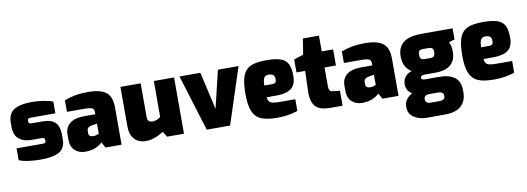

<svg xmlns="http://www.w3.org/2000/svg" viewBox="-68 -1126 4973 1812"><g transform="rotate(-10 2418.5 -220.0)"><path d="M38 -25V-138H288Q306 -138 312 -142.5Q318 -147 318 -158V-171Q318 -182 310.5 -187Q303 -192 281 -192H191Q117 -192 71.5 -229Q26 -266 26 -347V-380Q26 -435 46.5 -470.5Q67 -506 118.5 -525Q170 -544 260 -544Q312 -544 369.5 -534.5Q427 -525 456 -513V-400H219Q204 -400 197 -395.5Q190 -391 190 -380V-367Q190 -355 198.5 -350.5Q207 -346 230 -346H323Q407 -346 444.5 -308Q482 -270 482 -198V-143Q482 -63 425 -28.5Q368 6 247 6Q185 6 129.5 -1.5Q74 -9 38 -25Z M534 -131V-186Q534 -249 580 -287.5Q626 -326 718 -326H826V-343Q826 -365 819 -375.5Q812 -386 790.5 -390.5Q769 -395 723 -395H566V-506Q613 -524 668 -534.5Q723 -545 796 -545Q907 -545 963.5 -504.5Q1020 -464 1020 -357V0H866L836 -54Q812 -30 771 -12Q730 6 673 6Q610 6 572 -31Q534 -68 534 -131ZM826 -139V-236L785 -230Q756 -226 742 -215Q728 -204 728 -183V-163Q728 -143 740 -134.5Q752 -126 775 -126Q787 -126 802.5 -130.5Q818 -135 826 -139Z M1104 -156V-539H1298V-217Q1298 -188 1311.5 -176.5Q1325 -165 1351 -165Q1367 -165 1390 -174Q1413 -183 1424 -196V-539H1618V0H1456L1424 -52Q1332 6 1254 6Q1184 6 1144 -38Q1104 -82 1104 -156Z M1670 -539H1870L1952 -179L2038 -539H2236L2060 0H1836Z M2254 -268Q2254 -380 2276.5 -440Q2299 -500 2351.5 -524Q2404 -548 2500 -548Q2589 -548 2637.5 -531.5Q2686 -515 2707.5 -474.5Q2729 -434 2729 -357Q2729 -273 2681 -238Q2633 -203 2542 -203H2446Q2449 -177 2458.5 -163.5Q2468 -150 2491.5 -144Q2515 -138 2562 -138H2709V-25Q2663 -11 2616.5 -3Q2570 5 2509 5Q2413 5 2358.5 -18.5Q2304 -42 2279 -101Q2254 -160 2254 -268ZM2521 -316Q2541 -316 2550 -325Q2559 -334 2559 -356Q2559 -385 2545 -397.5Q2531 -410 2500 -410Q2470 -410 2457 -390Q2444 -370 2444 -316Z M2841 -203 2847 -385H2764V-509L2855 -539L2879 -690H3033V-539H3142V-385H3033V-204Q3033 -178 3041.5 -165.5Q3050 -153 3069 -151L3138 -144V0H3026Q2955 0 2914.5 -19Q2874 -38 2856 -82Q2838 -126 2841 -203Z M3188 -131V-186Q3188 -249 3234 -287.5Q3280 -326 3372 -326H3480V-343Q3480 -365 3473 -375.5Q3466 -386 3444.5 -390.5Q3423 -395 3377 -395H3220V-506Q3267 -524 3322 -534.5Q3377 -545 3450 -545Q3561 -545 3617.5 -504.5Q3674 -464 3674 -357V0H3520L3490 -54Q3466 -30 3425 -12Q3384 6 3327 6Q3264 6 3226 -31Q3188 -68 3188 -131ZM3480 -139V-236L3439 -230Q3410 -226 3396 -215Q3382 -204 3382 -183V-163Q3382 -143 3394 -134.5Q3406 -126 3429 -126Q3441 -126 3456.5 -130.5Q3472 -135 3480 -139Z M4287 -433 4230 -415Q4251 -384 4251 -320Q4251 -242 4203 -198.5Q4155 -155 4054 -155H3952Q3934 -155 3923 -149Q3912 -143 3912 -131Q3912 -110 3952 -110H4082Q4179 -110 4231 -70.5Q4283 -31 4283 61V70Q4283 156 4231 203Q4179 250 4073 250H3904Q3828 250 3778 216Q3728 182 3728 123V112Q3728 75 3748.5 46Q3769 17 3805 -1Q3750 -36 3750 -97Q3750 -138 3773.5 -168Q3797 -198 3837 -208Q3758 -259 3758 -361Q3758 -450 3814 -494.5Q3870 -539 3993 -539H4287ZM4077 -348Q4077 -374 4067 -384.5Q4057 -395 4032 -395H3977Q3952 -395 3942 -384.5Q3932 -374 3932 -348Q3932 -322 3942 -310.5Q3952 -299 3977 -299H4032Q4057 -299 4067 -310.5Q4077 -322 4077 -348ZM3961 34Q3936 34 3924 44.5Q3912 55 3912 72V77Q3912 94 3924 105Q3936 116 3961 116H4049Q4071 116 4085 107Q4099 98 4099 81V69Q4099 52 4085 43Q4071 34 4049 34Z M4332 -268Q4332 -380 4354.5 -440Q4377 -500 4429.5 -524Q4482 -548 4578 -548Q4667 -548 4715.5 -531.5Q4764 -515 4785.5 -474.5Q4807 -434 4807 -357Q4807 -273 4759 -238Q4711 -203 4620 -203H4524Q4527 -177 4536.5 -163.5Q4546 -150 4569.5 -144Q4593 -138 4640 -138H4787V-25Q4741 -11 4694.5 -3Q4648 5 4587 5Q4491 5 4436.5 -18.5Q4382 -42 4357 -101Q4332 -160 4332 -268ZM4599 -316Q4619 -316 4628 -325Q4637 -334 4637 -356Q4637 -385 4623 -397.5Q4609 -410 4578 -410Q4548 -410 4535 -390Q4522 -370 4522 -316Z"/></g></svg>

Font: Exo Black
Style: Regular
Weight: 900
Designer: Natanael Gama
Foundry: Natanael Gama
Version: Version 1.500; ttfautohint (v1.6)